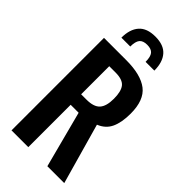

<svg xmlns="http://www.w3.org/2000/svg" viewBox="-314 -1115 1189 1189"><g transform="rotate(45 280.5 -520.5)"><path d="M136.2 -887.2Q136.2 -960.4 171.4 -1000.7Q206.5 -1041 280.8 -1041Q354.5 -1041 389.6 -1000.7Q424.8 -960.4 424.8 -887.2H348.1Q348.1 -931.2 332.8 -950.2Q317.4 -969.2 280.8 -969.2Q244.6 -969.2 229.2 -950.2Q213.9 -931.2 213.9 -887.2ZM61 0V-810.1H255.9Q383.8 -810.1 446.8 -761.5Q509.8 -712.9 509.8 -595.2Q509.8 -518.1 487.3 -469.5Q464.8 -420.9 410.2 -398.9L522.9 0H375L277.8 -371.1H208V0ZM208 -462.9H254.9Q317.9 -462.9 344.5 -491.9Q371.1 -521 371.1 -586.9Q371.1 -651.4 347.9 -680.2Q324.7 -709 263.2 -709H208Z"/></g></svg>

Font: Oswald Medium
Style: Regular
Weight: 500
Designer: Vernon Adams
Foundry: Vernon Adams
Version: Version 4.103